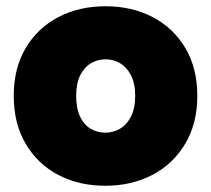

<svg xmlns="http://www.w3.org/2000/svg" viewBox="-20 -588 676 615"><path d="M317 7Q233 7 167 -27.5Q101 -62 62.5 -127Q24 -192 24 -281Q24 -370 62.5 -434.5Q101 -499 167.5 -533.5Q234 -568 318 -568Q402 -568 468.5 -533.5Q535 -499 573.5 -434.5Q612 -370 612 -281Q612 -192 573 -127Q534 -62 467.5 -27.5Q401 7 317 7ZM317 -163Q342 -163 364 -175.5Q386 -188 399.5 -214.5Q413 -241 413 -281Q413 -321 399.5 -347Q386 -373 364.5 -385.5Q343 -398 318 -398Q293 -398 271.5 -385.5Q250 -373 237 -347Q224 -321 224 -281Q224 -241 236.5 -214.5Q249 -188 270.5 -175.5Q292 -163 317 -163Z"/></svg>

Font: Parkinsans ExtraBold
Style: Regular
Weight: 800
Designer: Red Stone, Indian Type Foundry
Foundry: Indian Type Foundry
Version: Version 1.000